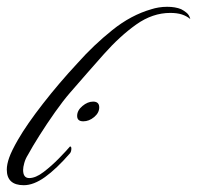

<svg xmlns="http://www.w3.org/2000/svg" viewBox="-42 -542 580 565"><path d="M28 3Q-22 3 -22 -43Q-22 -58 -15 -78Q-8 -98 11 -131Q37 -176 84.5 -237Q132 -298 186 -356Q233 -409 288.5 -453.5Q344 -498 404 -515Q413 -518 425 -520Q437 -522 450 -522Q474 -522 491 -515Q499 -511 507 -504.5Q515 -498 518 -486Q507 -495 493 -499.5Q479 -504 459 -504Q407 -504 359 -470Q311 -436 263.5 -382.5Q216 -329 164 -269Q144 -246 120 -212Q96 -178 74.5 -144Q53 -110 40 -86Q33 -75 29.5 -62.5Q26 -50 26 -42Q26 -18 44 -18Q63 -18 86.5 -36Q110 -54 131.5 -76Q153 -98 164 -111Q168 -111 168 -105Q168 -96 164 -91Q124 -45 90.5 -21Q57 3 28 3ZM203 -185Q185 -185 185 -201Q185 -217 200.5 -230Q216 -243 232 -243Q250 -243 250 -226Q250 -210 235 -197.5Q220 -185 203 -185Z"/></svg>

Font: Luxurious Script
Style: Regular
Weight: 400
Designer: Robert E. Leuschke
Foundry: Robert E. Leuschke
Version: Version 1.010; ttfautohint (v1.8.3)